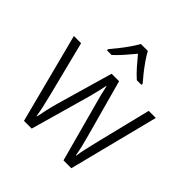

<svg xmlns="http://www.w3.org/2000/svg" viewBox="-200 -918 1072 1072"><g transform="rotate(45 335.5 -382.5)"><path d="M367 -350Q358 -381 351 -409.5Q344 -438 339 -463H337Q332 -438 325 -409Q318 -380 310 -350L211 0H150L12 -532H69L151 -207Q172 -125 181 -69H184Q189 -94 196.5 -129Q204 -164 215 -202L310 -532H369L460 -201Q469 -168 477.5 -134Q486 -100 491 -69H494Q497 -95 504 -125.5Q511 -156 520 -195L603 -532H659L524 0H462ZM363 -765Q375 -742 394.5 -714Q414 -686 435 -659.5Q456 -633 472 -615V-606H435Q410 -628 384 -657.5Q358 -687 335 -715Q312 -687 286 -657.5Q260 -628 236 -606H199V-615Q216 -635 237 -661.5Q258 -688 277 -715.5Q296 -743 308 -765Z"/></g></svg>

Font: Noto Sans Tamil SemiCondensed Light
Style: Regular
Weight: 300
Width: 4
Designer: Jelle Bosma - Monotype Design Team
Foundry: Monotype Imaging Inc.
Version: Version 2.004; ttfautohint (v1.8.4.7-5d5b)